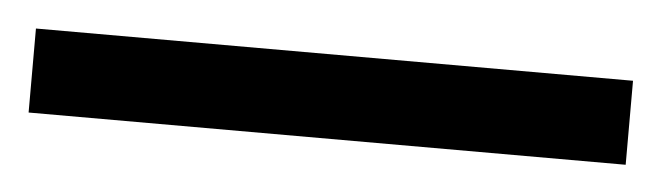

<svg xmlns="http://www.w3.org/2000/svg" viewBox="-28 -867 509 148"><g transform="rotate(5 227.0 -792.5)"><path d="M458 -760H-4V-825H458Z"/></g></svg>

Font: Noto Sans Lao Condensed
Style: Regular
Weight: 400
Width: 3
Designer: Monotype Design Team
Foundry: Monotype Imaging Inc.
Version: Version 2.003; ttfautohint (v1.8.4.7-5d5b)